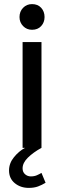

<svg xmlns="http://www.w3.org/2000/svg" viewBox="-20 -720 312 935"><path d="M90 0V-515H182V0ZM75 -637Q75 -664 92.5 -682Q110 -700 136 -700Q164 -700 180.5 -682Q197 -664 197 -637Q197 -611 180.5 -593Q164 -575 136 -575Q110 -575 92.5 -593Q75 -611 75 -637ZM24 110Q24 75 48 45.5Q72 16 102 0H182Q142 22 116 47.5Q90 73 90 100Q90 118 102 128.5Q114 139 130 139Q147 139 159.5 133.5Q172 128 182 122L202 170Q184 181 165 188Q146 195 120 195Q80 195 52 172Q24 149 24 110Z"/></svg>

Font: Radio Canada
Style: Regular
Weight: 400
Designer: Charles Daoud, Etienne Aubert Bonn, Alexandre Saumier Demers, Jacques Le Bailly
Foundry: Radio-Canada
Version: Version 2.104;gftools[0.9.28.dev5+ged2979d]